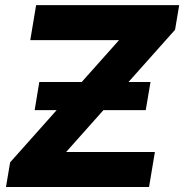

<svg xmlns="http://www.w3.org/2000/svg" viewBox="-20 -748 737 768"><path d="M3.9 0 20.5 -98.6 456.1 -587.4H101.1L124.5 -727.5H696.8L680.2 -628.9L244.6 -140.1H599.6L576.2 0ZM118.7 -307.6 137.2 -419.9H582L563 -307.6Z"/></svg>

Font: Inter 24pt ExtraBold
Style: Italic
Weight: 800
Italic angle: -9.3988°
Designer: Rasmus Andersson
Foundry: rsms
Version: Version 4.001;git-66647c0bb